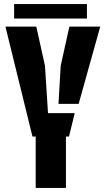

<svg xmlns="http://www.w3.org/2000/svg" viewBox="-20 -932 524 952"><path d="M157 0V-255H141L7 -800H160L203 -606L218 -371H350.5L322 -255H307V0ZM270 -417 281 -606 324 -800H477L370 -417ZM50 -912H411V-840H50Z"/></svg>

Font: Big Shoulders Stencil Text Black
Style: Regular
Weight: 900
Designer: Patric King
Foundry: XO Type Co
Version: Version 1.000